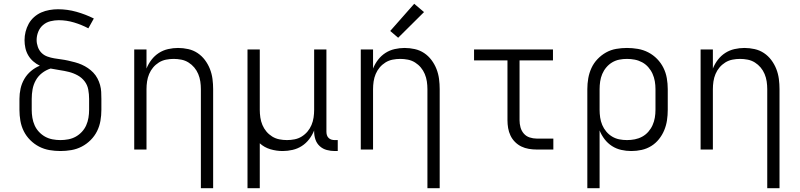

<svg xmlns="http://www.w3.org/2000/svg" viewBox="-20 -792 4240 1017"><path d="M300 8Q271 8 242 3Q213 -2 187 -15.5Q161 -29 140 -50Q119 -71 106 -97Q93 -123 88 -152Q83 -181 83 -210V-268Q83 -296 89 -323Q95 -350 109 -374Q123 -398 144.5 -416Q166 -434 191 -444Q172 -453 156 -467Q140 -481 129.5 -499Q119 -517 114.5 -537.5Q110 -558 110 -579Q110 -602 115.5 -624Q121 -646 132 -666Q143 -686 160.5 -701.5Q178 -717 198.5 -726Q219 -735 242 -739Q265 -743 287 -743Q337 -743 385 -729.5Q433 -716 477 -694L448 -642Q412 -661 372 -673Q332 -685 291 -685Q269 -685 247 -679.5Q225 -674 208 -659.5Q191 -645 182.5 -623.5Q174 -602 174 -580Q174 -562 180.5 -543.5Q187 -525 200 -512Q213 -499 231 -492.5Q249 -486 267.5 -483Q286 -480 304.5 -477.5Q323 -475 341 -471Q359 -467 377.5 -462Q396 -457 413 -449.5Q430 -442 445.5 -431.5Q461 -421 474 -407.5Q487 -394 496 -377Q505 -360 510 -342Q515 -324 516 -305.5Q517 -287 517 -268V-210Q517 -181 512 -152Q507 -123 494 -97Q481 -71 460 -50Q439 -29 413 -15.5Q387 -2 358 3Q329 8 300 8ZM300 -50Q321 -50 342 -54Q363 -58 381 -68Q399 -78 413.5 -93.5Q428 -109 436.5 -128Q445 -147 448.5 -168Q452 -189 452 -210V-268Q452 -293 447.5 -317.5Q443 -342 428 -361.5Q413 -381 391 -393Q369 -405 345 -411Q321 -417 296.5 -420.5Q272 -424 248 -429Q223 -421 202.5 -405Q182 -389 169.5 -366.5Q157 -344 152.5 -319Q148 -294 148 -268V-210Q148 -189 151.5 -168Q155 -147 163.5 -128Q172 -109 186.5 -93.5Q201 -78 219 -68Q237 -58 258 -54Q279 -50 300 -50Z M1044 205V-320Q1044 -340 1041 -360.5Q1038 -381 1030 -400Q1022 -419 1009 -434.5Q996 -450 978.5 -461Q961 -472 940.5 -476Q920 -480 900 -480Q880 -480 859.5 -476Q839 -472 821.5 -461Q804 -450 791 -434.5Q778 -419 770 -400Q762 -381 759 -360.5Q756 -340 756 -320V0H691V-530H756V-429Q766 -454 782.5 -475.5Q799 -497 821.5 -511.5Q844 -526 870.5 -532Q897 -538 923 -538Q950 -538 977 -532Q1004 -526 1026.5 -511Q1049 -496 1065.5 -474Q1082 -452 1092 -426.5Q1102 -401 1105.5 -374Q1109 -347 1109 -320V205Z M1291 205V-530H1356V-210Q1356 -190 1359 -169.5Q1362 -149 1370 -130Q1378 -111 1391 -95.5Q1404 -80 1421.5 -69Q1439 -58 1459.5 -54Q1480 -50 1500 -50Q1520 -50 1540.5 -54Q1561 -58 1578.5 -69Q1596 -80 1609 -95.5Q1622 -111 1630 -130Q1638 -149 1641 -169.5Q1644 -190 1644 -210V-530H1709V-94Q1709 -85 1711.5 -76.5Q1714 -68 1720.5 -61.5Q1727 -55 1735.5 -52.5Q1744 -50 1753 -50H1769V8H1753Q1732 8 1711 2.5Q1690 -3 1674 -17.5Q1658 -32 1651 -52.5Q1644 -73 1644 -94V-101Q1634 -76 1617.5 -54.5Q1601 -33 1578.5 -18.5Q1556 -4 1529.5 2Q1503 8 1477 8Q1444 8 1412 -1.5Q1380 -11 1356 -33V205Z M2244 205V-320Q2244 -340 2241 -360.5Q2238 -381 2230 -400Q2222 -419 2209 -434.5Q2196 -450 2178.5 -461Q2161 -472 2140.5 -476Q2120 -480 2100 -480Q2080 -480 2059.5 -476Q2039 -472 2021.5 -461Q2004 -450 1991 -434.5Q1978 -419 1970 -400Q1962 -381 1959 -360.5Q1956 -340 1956 -320V0H1891V-530H1956V-429Q1966 -454 1982.5 -475.5Q1999 -497 2021.5 -511.5Q2044 -526 2070.5 -532Q2097 -538 2123 -538Q2150 -538 2177 -532Q2204 -526 2226.5 -511Q2249 -496 2265.5 -474Q2282 -452 2292 -426.5Q2302 -401 2305.5 -374Q2309 -347 2309 -320V205ZM2089 -592 2047 -628 2174 -772 2226 -728Z M2822 0Q2802 0 2781 -3.5Q2760 -7 2741.5 -16Q2723 -25 2708 -40Q2693 -55 2684 -74Q2675 -93 2671.5 -113.5Q2668 -134 2668 -155V-472H2491V-530H2909V-472H2732V-155Q2732 -136 2737 -117.5Q2742 -99 2754.5 -84.5Q2767 -70 2785.5 -64Q2804 -58 2822 -58H2911V0Z M3091 205V-320Q3091 -349 3096 -377.5Q3101 -406 3113 -432Q3125 -458 3145 -479Q3165 -500 3190 -514Q3215 -528 3243.5 -533Q3272 -538 3301 -538Q3330 -538 3359 -533Q3388 -528 3414 -514.5Q3440 -501 3460.5 -480Q3481 -459 3494 -433Q3507 -407 3512 -378Q3517 -349 3517 -320V-210Q3517 -182 3513 -155Q3509 -128 3498.5 -102.5Q3488 -77 3470.5 -55Q3453 -33 3429.5 -18.5Q3406 -4 3379 2Q3352 8 3324 8Q3297 8 3270.5 2Q3244 -4 3221.5 -18.5Q3199 -33 3182.5 -54.5Q3166 -76 3156 -101V205ZM3301 -50Q3322 -50 3342.5 -54Q3363 -58 3381.5 -68Q3400 -78 3414 -94Q3428 -110 3436.5 -129Q3445 -148 3448.5 -168.5Q3452 -189 3452 -210V-320Q3452 -341 3448.5 -361.5Q3445 -382 3436.5 -401Q3428 -420 3414 -436Q3400 -452 3381.5 -462Q3363 -472 3342.5 -476Q3322 -480 3301 -480Q3280 -480 3260 -476Q3240 -472 3222.5 -461.5Q3205 -451 3191.5 -435Q3178 -419 3170 -400Q3162 -381 3159 -360.5Q3156 -340 3156 -320V-210Q3156 -190 3159 -169.5Q3162 -149 3170 -130Q3178 -111 3191.5 -95Q3205 -79 3222.5 -68.5Q3240 -58 3260 -54Q3280 -50 3301 -50Z M4044 205V-320Q4044 -340 4041 -360.5Q4038 -381 4030 -400Q4022 -419 4009 -434.5Q3996 -450 3978.5 -461Q3961 -472 3940.5 -476Q3920 -480 3900 -480Q3880 -480 3859.5 -476Q3839 -472 3821.5 -461Q3804 -450 3791 -434.5Q3778 -419 3770 -400Q3762 -381 3759 -360.5Q3756 -340 3756 -320V0H3691V-530H3756V-429Q3766 -454 3782.5 -475.5Q3799 -497 3821.5 -511.5Q3844 -526 3870.5 -532Q3897 -538 3923 -538Q3950 -538 3977 -532Q4004 -526 4026.5 -511Q4049 -496 4065.5 -474Q4082 -452 4092 -426.5Q4102 -401 4105.5 -374Q4109 -347 4109 -320V205Z"/></svg>

Font: Iosevka Curly Light Extended
Style: Regular
Weight: 300
Width: 7
Monospace: yes
Designer: Belleve Invis
Foundry: Belleve Invis
Version: Version 11.1.0; ttfautohint (v1.8.3)